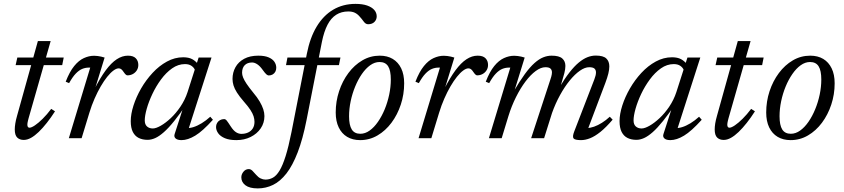

<svg xmlns="http://www.w3.org/2000/svg" viewBox="-20 -730 4460 1014"><path d="M62.5 -386 71.5 -426H316.5L308.5 -386ZM131 -105.5Q129 -98 127.5 -91.8Q126 -85.5 125.2 -80.5Q124.5 -75.5 124.5 -71.5Q124.5 -63.5 127.5 -59.5Q130.5 -55.5 135.5 -55.5Q146 -55.5 164.5 -68Q183 -80.5 205.5 -102.8Q228 -125 250.5 -155L270.5 -142Q249 -108.5 227.2 -81Q205.5 -53.5 184.5 -33.2Q163.5 -13 143.8 -2Q124 9 105.5 9Q84 9 71 -3.5Q58 -16 58 -46.5Q58 -60 60.8 -77.8Q63.5 -95.5 70 -118L180 -513H247.5Z M456.5 -373Q454.5 -373 452.8 -373Q451 -373 449 -373Q431 -373 414 -366Q397 -359 380 -341.2Q363 -323.5 345 -291L327 -298.5Q347.5 -351.5 371.8 -381.2Q396 -411 423 -423.2Q450 -435.5 477 -435.5Q486.5 -435.5 495.8 -434.2Q505 -433 514.2 -431Q523.5 -429 532.5 -426L481 -258.5H478.5Q509.5 -319.5 538.5 -358.8Q567.5 -398 596.5 -417Q625.5 -436 655.5 -436Q684 -436 697.2 -422.2Q710.5 -408.5 710.5 -387Q710.5 -371 702.5 -358.5Q694.5 -346 681.5 -339Q668.5 -332 653 -332Q649 -332 644.5 -335.8Q640 -339.5 633.5 -349Q627 -359 621 -364Q615 -369 607 -369Q594.5 -369 578.8 -357.2Q563 -345.5 546 -324.2Q529 -303 512 -273.8Q495 -244.5 479.5 -209.2Q464 -174 452 -134.5L411 0H343.5Z M902.5 -22.5 954.5 -183.5H967.5Q930 -128 900 -90.8Q870 -53.5 845.2 -31.8Q820.5 -10 799.8 -0.8Q779 8.5 759.5 8.5Q732.5 8.5 712.5 -1.5Q692.5 -11.5 681.5 -33.2Q670.5 -55 670.5 -90Q670.5 -127.5 685 -172.8Q699.5 -218 725.2 -262.8Q751 -307.5 785.8 -345Q820.5 -382.5 861.8 -405Q903 -427.5 947.5 -427.5Q976.5 -427.5 995.2 -417.5Q1014 -407.5 1029.5 -387L1009.5 -360Q1005.5 -372 992 -381.8Q978.5 -391.5 957 -391.5Q921 -391.5 889 -369Q857 -346.5 830.5 -310.5Q804 -274.5 784.8 -233.8Q765.5 -193 755 -155.8Q744.5 -118.5 744.5 -94Q744.5 -72.5 756.5 -62Q768.5 -51.5 787 -51.5Q803.5 -51.5 829 -66Q854.5 -80.5 882 -106.2Q909.5 -132 933.2 -167.2Q957 -202.5 970.5 -243.5L1029 -426H1089.5H1097L971.5 -35.5L963 -54.5Q979.5 -52 1000.8 -58.5Q1022 -65 1045.2 -79.2Q1068.5 -93.5 1090.5 -113.5L1104.5 -97.5Q1050.5 -37.5 1011.2 -13.8Q972 10 938.5 10Q917 10 907.2 1Q897.5 -8 902.5 -22.5Z M1164 -101Q1171 -101 1177.5 -93Q1184 -85 1198.5 -62.5Q1213 -40 1226.8 -31.5Q1240.5 -23 1254.5 -23Q1274.5 -23 1290.2 -30.2Q1306 -37.5 1315 -51.8Q1324 -66 1324 -86.5Q1324 -101 1319.2 -116Q1314.5 -131 1302.2 -149.8Q1290 -168.5 1267 -194.5Q1244.5 -220.5 1231.5 -241Q1218.5 -261.5 1213.2 -279Q1208 -296.5 1208 -313Q1208 -347 1223.5 -375Q1239 -403 1269.5 -419.5Q1300 -436 1344 -436Q1377.5 -436 1398.2 -427.2Q1419 -418.5 1429 -404Q1439 -389.5 1439 -372Q1439 -360.5 1434 -351.2Q1429 -342 1420 -336.8Q1411 -331.5 1399 -331.5Q1394 -331.5 1387 -337.2Q1380 -343 1366.5 -362Q1353 -381 1338.8 -390.5Q1324.5 -400 1311.5 -400Q1286.5 -400 1272.5 -385.8Q1258.5 -371.5 1258.5 -345.5Q1258.5 -334.5 1264 -320.5Q1269.5 -306.5 1282.2 -287.5Q1295 -268.5 1316.5 -242Q1338.5 -216 1351.5 -193.8Q1364.5 -171.5 1370.5 -152.8Q1376.5 -134 1376.5 -117Q1376.5 -81 1357 -52.2Q1337.5 -23.5 1304 -6.8Q1270.5 10 1228 10Q1191.5 10 1167.8 0Q1144 -10 1132.5 -26Q1121 -42 1121 -59.5Q1121 -71 1126.5 -80.5Q1132 -90 1141.8 -95.5Q1151.5 -101 1164 -101Z M1490.5 -386 1498 -426H1778L1770 -386ZM1599 -96.5Q1579 5 1552.2 74.5Q1525.5 144 1492.8 186Q1460 228 1422 246.5Q1384 265 1341.5 265Q1298 265 1276.2 248.5Q1254.5 232 1254.5 206.5Q1254.5 190.5 1265.8 176.8Q1277 163 1294 163Q1304 163 1313 171.8Q1322 180.5 1333 193.5Q1344 206.5 1356.8 212.5Q1369.5 218.5 1382 218.5Q1403 218.5 1421.5 208.2Q1440 198 1456.5 170.8Q1473 143.5 1488.5 94.2Q1504 45 1519.5 -33L1600.5 -446Q1617 -530.5 1652.2 -589.2Q1687.5 -648 1739.5 -678.8Q1791.5 -709.5 1857.5 -709.5Q1894 -709.5 1919 -700.8Q1944 -692 1956.8 -677.2Q1969.5 -662.5 1969.5 -643.5Q1969.5 -626.5 1957.5 -614.2Q1945.5 -602 1924 -602Q1911 -602 1900.8 -616.2Q1890.5 -630.5 1879 -643Q1868 -656 1853.8 -662.8Q1839.5 -669.5 1819.5 -669.5Q1783 -669.5 1755.5 -652Q1728 -634.5 1709.5 -598.8Q1691 -563 1680 -508.5Z M1985.5 -436Q2025.5 -436 2054.2 -418.8Q2083 -401.5 2098.8 -369Q2114.5 -336.5 2114.5 -290Q2114.5 -231.5 2096.8 -177.8Q2079 -124 2047.5 -81.8Q2016 -39.5 1973.8 -14.8Q1931.5 10 1882 10Q1842.5 10 1813.5 -7.2Q1784.5 -24.5 1768.8 -57.2Q1753 -90 1753 -136Q1753 -194.5 1770.8 -248.2Q1788.5 -302 1820 -344.2Q1851.5 -386.5 1893.8 -411.2Q1936 -436 1985.5 -436ZM1883 -23.5Q1908.5 -23.5 1932.2 -40.5Q1956 -57.5 1976.2 -86.8Q1996.5 -116 2011.8 -153Q2027 -190 2035.5 -230.5Q2044 -271 2044 -310Q2044 -357.5 2029.8 -380Q2015.5 -402.5 1984.5 -402.5Q1959 -402.5 1935.2 -385.5Q1911.5 -368.5 1891.2 -339.2Q1871 -310 1855.8 -273Q1840.5 -236 1832 -195.5Q1823.5 -155 1823.5 -116Q1823.5 -69 1837.8 -46.2Q1852 -23.5 1883 -23.5Z M2303.5 -373Q2301.5 -373 2299.8 -373Q2298 -373 2296 -373Q2278 -373 2261 -366Q2244 -359 2227 -341.2Q2210 -323.5 2192 -291L2174 -298.5Q2194.5 -351.5 2218.8 -381.2Q2243 -411 2270 -423.2Q2297 -435.5 2324 -435.5Q2333.5 -435.5 2342.8 -434.2Q2352 -433 2361.2 -431Q2370.5 -429 2379.5 -426L2328 -258.5H2325.5Q2356.5 -319.5 2385.5 -358.8Q2414.5 -398 2443.5 -417Q2472.5 -436 2502.5 -436Q2531 -436 2544.2 -422.2Q2557.5 -408.5 2557.5 -387Q2557.5 -371 2549.5 -358.5Q2541.5 -346 2528.5 -339Q2515.5 -332 2500 -332Q2496 -332 2491.5 -335.8Q2487 -339.5 2480.5 -349Q2474 -359 2468 -364Q2462 -369 2454 -369Q2441.5 -369 2425.8 -357.2Q2410 -345.5 2393 -324.2Q2376 -303 2359 -273.8Q2342 -244.5 2326.5 -209.2Q2311 -174 2299 -134.5L2258 0H2190.5Z M3080 -35.5 3081 -54Q3097.5 -54 3117.5 -61Q3137.5 -68 3159 -81.5Q3180.5 -95 3200.5 -113.5L3215.5 -98Q3180.5 -57 3150.8 -33.2Q3121 -9.5 3096 0.2Q3071 10 3048.5 10Q3016 10 3009 0.8Q3002 -8.5 3013 -36.5L3119 -311Q3123 -321.5 3125.2 -330.5Q3127.5 -339.5 3127.5 -347.5Q3127.5 -360.5 3119.5 -367.8Q3111.5 -375 3091.5 -375Q3069 -375 3042.5 -356.5Q3016 -338 2989 -305Q2962 -272 2937.8 -228Q2913.5 -184 2895.5 -133.5L2853.5 0H2785L2887 -311Q2889.5 -318 2891.2 -324.5Q2893 -331 2894 -336.8Q2895 -342.5 2895 -347.5Q2895 -360.5 2887.2 -367.8Q2879.5 -375 2860.5 -375Q2836.5 -375 2809.2 -355Q2782 -335 2755.2 -299.5Q2728.5 -264 2705 -217Q2681.5 -170 2665 -116.5L2629.5 0H2562L2675 -373Q2673 -373 2671.2 -373Q2669.5 -373 2667.5 -373Q2649.5 -373 2632.5 -366Q2615.5 -359 2598.5 -341.2Q2581.5 -323.5 2563.5 -291L2545.5 -298.5Q2566 -351.5 2590.2 -381.2Q2614.5 -411 2641.5 -423.2Q2668.5 -435.5 2695.5 -435.5Q2705 -435.5 2714.2 -434.2Q2723.5 -433 2732.8 -431Q2742 -429 2751 -426L2695 -245H2691.5Q2724.5 -301.5 2751.8 -338.8Q2779 -376 2803 -397.2Q2827 -418.5 2849 -427.2Q2871 -436 2893 -436Q2933 -436 2949.5 -421.2Q2966 -406.5 2966 -382Q2966 -365.5 2960.5 -343.8Q2955 -322 2946 -293L2938.5 -268.5H2934.5Q2962.5 -315.5 2987.8 -347.8Q3013 -380 3036.5 -399.5Q3060 -419 3082.2 -427.8Q3104.5 -436.5 3126 -436.5Q3166 -436.5 3182 -421.2Q3198 -406 3198 -379.5Q3198 -363 3192.8 -341.5Q3187.5 -320 3177 -292Z M3484 -22.5 3536 -183.5H3549Q3511.5 -128 3481.5 -90.8Q3451.5 -53.5 3426.8 -31.8Q3402 -10 3381.2 -0.8Q3360.5 8.5 3341 8.5Q3314 8.5 3294 -1.5Q3274 -11.5 3263 -33.2Q3252 -55 3252 -90Q3252 -127.5 3266.5 -172.8Q3281 -218 3306.8 -262.8Q3332.5 -307.5 3367.2 -345Q3402 -382.5 3443.2 -405Q3484.5 -427.5 3529 -427.5Q3558 -427.5 3576.8 -417.5Q3595.5 -407.5 3611 -387L3591 -360Q3587 -372 3573.5 -381.8Q3560 -391.5 3538.5 -391.5Q3502.5 -391.5 3470.5 -369Q3438.5 -346.5 3412 -310.5Q3385.5 -274.5 3366.2 -233.8Q3347 -193 3336.5 -155.8Q3326 -118.5 3326 -94Q3326 -72.5 3338 -62Q3350 -51.5 3368.5 -51.5Q3385 -51.5 3410.5 -66Q3436 -80.5 3463.5 -106.2Q3491 -132 3514.8 -167.2Q3538.5 -202.5 3552 -243.5L3610.5 -426H3671H3678.5L3553 -35.5L3544.5 -54.5Q3561 -52 3582.2 -58.5Q3603.5 -65 3626.8 -79.2Q3650 -93.5 3672 -113.5L3686 -97.5Q3632 -37.5 3592.8 -13.8Q3553.5 10 3520 10Q3498.5 10 3488.8 1Q3479 -8 3484 -22.5Z M3759 -386 3768 -426H4013L4005 -386ZM3827.5 -105.5Q3825.5 -98 3824 -91.8Q3822.5 -85.5 3821.8 -80.5Q3821 -75.5 3821 -71.5Q3821 -63.5 3824 -59.5Q3827 -55.5 3832 -55.5Q3842.5 -55.5 3861 -68Q3879.5 -80.5 3902 -102.8Q3924.5 -125 3947 -155L3967 -142Q3945.5 -108.5 3923.8 -81Q3902 -53.5 3881 -33.2Q3860 -13 3840.2 -2Q3820.5 9 3802 9Q3780.5 9 3767.5 -3.5Q3754.5 -16 3754.5 -46.5Q3754.5 -60 3757.2 -77.8Q3760 -95.5 3766.5 -118L3876.5 -513H3944Z M4259 -436Q4299 -436 4327.8 -418.8Q4356.5 -401.5 4372.2 -369Q4388 -336.5 4388 -290Q4388 -231.5 4370.2 -177.8Q4352.5 -124 4321 -81.8Q4289.5 -39.5 4247.2 -14.8Q4205 10 4155.5 10Q4116 10 4087 -7.2Q4058 -24.5 4042.2 -57.2Q4026.5 -90 4026.5 -136Q4026.5 -194.5 4044.2 -248.2Q4062 -302 4093.5 -344.2Q4125 -386.5 4167.2 -411.2Q4209.5 -436 4259 -436ZM4156.5 -23.5Q4182 -23.5 4205.8 -40.5Q4229.5 -57.5 4249.8 -86.8Q4270 -116 4285.2 -153Q4300.5 -190 4309 -230.5Q4317.5 -271 4317.5 -310Q4317.5 -357.5 4303.2 -380Q4289 -402.5 4258 -402.5Q4232.5 -402.5 4208.8 -385.5Q4185 -368.5 4164.8 -339.2Q4144.5 -310 4129.2 -273Q4114 -236 4105.5 -195.5Q4097 -155 4097 -116Q4097 -69 4111.2 -46.2Q4125.5 -23.5 4156.5 -23.5Z"/></svg>

Font: Newsreader Text
Style: Italic
Weight: 400
Italic angle: -17°
Designer: Hugues Gentile
Foundry: Production Type
Version: Version 1.001